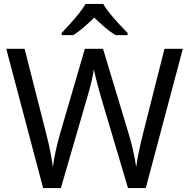

<svg xmlns="http://www.w3.org/2000/svg" viewBox="-20 -964 970 984"><path d="M917 -714 727 0H636L497 -468Q489 -497 481 -526Q473 -555 468 -577.5Q463 -600 461 -609Q460 -596 450.5 -553.5Q441 -511 427 -465L292 0H201L12 -714H106L217 -278Q229 -232 237.5 -189Q246 -146 251 -108Q256 -147 266 -193Q276 -239 289 -283L415 -714H508L639 -280Q653 -234 663 -188.5Q673 -143 678 -108Q683 -145 692 -188.5Q701 -232 713 -279L823 -714ZM509 -944Q521 -922 543.5 -894.5Q566 -867 590.5 -840.5Q615 -814 634 -795V-784H572Q546 -800 518 -823.5Q490 -847 463 -874Q436 -847 409 -824Q382 -801 356 -784H296V-795Q315 -815 338.5 -841Q362 -867 384 -894.5Q406 -922 419 -944Z"/></svg>

Font: Noto Sans Tai Le
Style: Regular
Weight: 400
Designer: Monotype Design Team
Foundry: Monotype Imaging Inc.
Version: Version 2.002; ttfautohint (v1.8.4.7-5d5b)